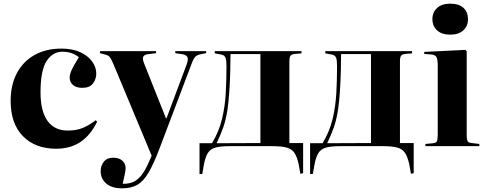

<svg xmlns="http://www.w3.org/2000/svg" viewBox="-20 -797 2658 1047"><path d="M286 14Q172 14 105 -54.5Q38 -123 38 -247Q38 -332 71 -396Q104 -460 166.5 -496Q229 -532 316 -532Q375 -532 417.5 -512.5Q460 -493 482.5 -461.5Q505 -430 505 -396Q505 -366 487 -342Q469 -318 429 -318Q396 -318 378 -333.5Q360 -349 360 -374Q360 -392 371 -416Q382 -440 410 -485Q373 -515 321 -515Q267 -515 234 -464Q201 -413 201 -293Q201 -191 239 -138Q277 -85 350 -85Q398 -85 434 -100.5Q470 -116 501 -141L510 -134Q474 -60 419 -23Q364 14 286 14Z M646 230Q590 230 559.5 204Q529 178 529 136Q529 106 546.5 84.5Q564 63 598 63Q629 63 647 79Q665 95 665 120Q665 140 649 205Q673 206 697 199Q721 192 745 166Q769 140 793 84L807 52L600 -444Q587 -475 578.5 -485.5Q570 -496 552 -500L525 -507L526 -518H831V-507L790 -502Q768 -500 761.5 -488.5Q755 -477 767 -448L885 -152H888L998 -446Q1009 -476 1001 -487.5Q993 -499 971 -502L936 -507V-518H1104V-507L1077 -502Q1056 -498 1045.5 -488Q1035 -478 1024 -447L852 7Q819 95 790.5 143.5Q762 192 728.5 211Q695 230 646 230Z M1618 151 1609 100Q1600 58 1585.5 36.5Q1571 15 1542.5 7.5Q1514 0 1464 0H1234Q1183 0 1155.5 7.5Q1128 15 1114 36.5Q1100 58 1092 100L1083 152H1068V-16H1136Q1174 -79 1190.5 -147.5Q1207 -216 1211 -289Q1215 -362 1215 -436Q1215 -468 1210 -481.5Q1205 -495 1189 -499L1151 -506V-518H1624V-506L1588 -503Q1569 -501 1563.5 -492.5Q1558 -484 1558 -460V-17H1633V147ZM1161 -16 1400 -17V-502H1237Q1237 -458 1235.5 -404.5Q1234 -351 1230.5 -298Q1227 -245 1221 -202Q1212 -144 1197.5 -102.5Q1183 -61 1161 -16Z M2221 151 2212 100Q2203 58 2188.5 36.5Q2174 15 2145.5 7.5Q2117 0 2067 0H1837Q1786 0 1758.5 7.5Q1731 15 1717 36.5Q1703 58 1695 100L1686 152H1671V-16H1739Q1777 -79 1793.5 -147.5Q1810 -216 1814 -289Q1818 -362 1818 -436Q1818 -468 1813 -481.5Q1808 -495 1792 -499L1754 -506V-518H2227V-506L2191 -503Q2172 -501 2166.5 -492.5Q2161 -484 2161 -460V-17H2236V147ZM1764 -16 2003 -17V-502H1840Q1840 -458 1838.5 -404.5Q1837 -351 1833.5 -298Q1830 -245 1824 -202Q1815 -144 1800.5 -102.5Q1786 -61 1764 -16Z M2435 -608Q2390 -608 2364 -631Q2338 -654 2338 -693Q2338 -730 2363.5 -753.5Q2389 -777 2435 -777Q2483 -777 2507.5 -754Q2532 -731 2532 -693Q2532 -654 2506 -631Q2480 -608 2435 -608ZM2300 0V-12L2342 -16Q2357 -17 2362 -26.5Q2367 -36 2367 -62V-440Q2367 -472 2360.5 -485Q2354 -498 2332 -500L2293 -503L2294 -514L2518 -525L2525 -518V-60Q2525 -35 2530.5 -26.5Q2536 -18 2553 -17L2594 -12V0Z"/></svg>

Font: Literata 72pt
Style: Bold
Weight: 700
Designer: Latin by Veronika Burian and Jose Scaglione. Greek by Irene Vlachou. Cyrillic by Vera Evstafieva.
Foundry: TypeTogether
Version: Version 3.002